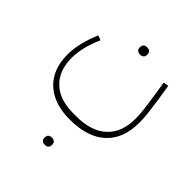

<svg xmlns="http://www.w3.org/2000/svg" viewBox="-214 -580 1083 1083"><g transform="rotate(45 327.0 -38.5)"><path d="M317 160Q190 160 119 94Q48 28 48 -90Q48 -137 60.5 -188Q73 -239 95 -290L123 -279Q101 -230 89.5 -183Q78 -136 78 -95Q78 8 137.5 64.5Q197 121 304 121H330Q449 121 512.5 62Q576 3 576 -106Q576 -122 575 -138.5Q574 -155 571.5 -175Q569 -195 565.5 -220.5Q562 -246 557 -279L544 -362L575 -368L588 -285Q593 -252 596.5 -226Q600 -200 602.5 -179Q605 -158 606 -140Q607 -122 607 -106Q607 23 532 91.5Q457 160 317 160ZM315 360Q303 360 295.5 353Q288 346 288 332Q288 317 295.5 310Q303 303 315 303H320Q332 303 339.5 310Q347 317 347 332Q347 346 339.5 353Q332 360 320 360ZM335 -380Q323 -380 315.5 -387Q308 -394 308 -408Q308 -423 315.5 -430Q323 -437 335 -437H340Q352 -437 359.5 -430Q367 -423 367 -408Q367 -394 359.5 -387Q352 -380 340 -380Z"/></g></svg>

Font: IBM Plex Sans Arabic ExtLt
Style: Regular
Weight: 200
Designer: Mike Abbink, Paul van der Laan, Pieter van Rosmalen, Wael Morcos, Khajak Apelian
Foundry: Bold Monday
Version: Version 1.2